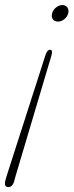

<svg xmlns="http://www.w3.org/2000/svg" viewBox="-30 -579 292 760"><path d="M2 161.5Q-10.5 161.5 -10.5 148Q-10.5 141.5 -8.5 134Q-6.5 126.5 -4 118.5L149 -358Q156.5 -382 167.5 -382Q180.5 -382 173.5 -359L31.5 118.5Q30 124 28.2 130.5Q26.5 137 25 142Q23 149 17.5 155.2Q12 161.5 2 161.5ZM217 -559Q230 -559 236.8 -549.2Q243.5 -539.5 240 -526Q236 -511.5 224 -502.5Q212 -493.5 199.5 -493.5Q185.5 -493.5 179 -503Q172.5 -512.5 176.5 -527Q180 -540 192 -549.5Q204 -559 217 -559Z"/></svg>

Font: Fraunces144ptSuperSoftThinItalic
Style: Italic
Weight: 100
Italic angle: -16°
Version: Version 1.000;[0bf87f6ff]